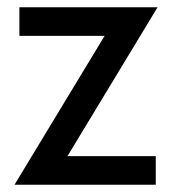

<svg xmlns="http://www.w3.org/2000/svg" viewBox="-20 -510 478 530"><path d="M20 0 296 -456 305 -411H33.5V-490H415L139 -34L130 -79H410V0Z"/></svg>

Font: Cabin
Style: Regular
Weight: 400
Width: 4
Designer: Pablo Impallari
Foundry: Pablo Impallari. http://www.impallari.com Igino Marini. http://www.ikern.com
Version: Version 3.001